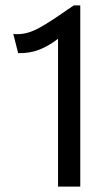

<svg xmlns="http://www.w3.org/2000/svg" viewBox="-20 -687 410 708"><path d="M47 -491 29 -562Q34 -561 44 -561Q82 -561 122.5 -583Q163 -605 231 -653Q238 -657 252 -667H276V1H194V-544Q159 -517 124 -503.5Q89 -490 47 -491Z"/></svg>

Font: Bellota
Style: Bold
Weight: 700
Designer: Kemie Guaida
Foundry: Kemie Guaida
Version: Version 4.001